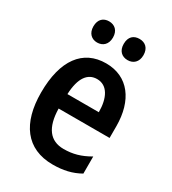

<svg xmlns="http://www.w3.org/2000/svg" viewBox="-182 -835 845 943"><g transform="rotate(30 240.5 -364.0)"><path d="M101 -678C101 -639 125 -618 156 -618C188 -618 212 -639 212 -678C212 -718 188 -738 156 -738C125 -738 101 -719 101 -678ZM273 -678C273 -639 296 -618 329 -618C361 -618 385 -639 385 -678C385 -718 361 -738 329 -738C296 -738 273 -719 273 -678ZM247 -552C116 -552 41 -452 41 -268C41 -96 116 10 267 10C326 10 374 -1 420 -27V-124C370 -95 327 -83 275 -83C198 -83 157 -136 155 -243H444V-309C444 -455 373 -552 247 -552ZM247 -463C306 -463 335 -406 335 -326H157C161 -421 195 -463 247 -463Z"/></g></svg>

Font: Noto Sans Gurmukhi UI Condensed SemiBold
Style: Regular
Weight: 600
Width: 3
Designer: Jelle Bosma - Monotype Design Team
Foundry: Monotype Imaging Inc.
Version: Version 2.004